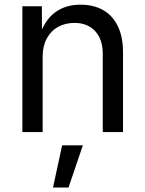

<svg xmlns="http://www.w3.org/2000/svg" viewBox="-20 -573 631 833"><path d="M165 0H77.1V-545.9H161.6L162.1 -413.6H149.9Q173.8 -486.3 219.2 -519.5Q264.6 -552.7 329.1 -552.7Q385.3 -552.7 426.5 -529.8Q467.8 -506.8 490.7 -460.4Q513.7 -414.1 513.7 -346.7V0H425.8V-339.4Q425.8 -402.3 392.8 -438Q359.9 -473.6 302.7 -473.6Q263.2 -473.6 231.9 -456.3Q200.7 -439 182.9 -405.8Q165 -372.6 165 -327.1ZM249.5 57.6H339.4L277.3 240.7H210Z"/></svg>

Font: Inter RS Variable
Style: Regular
Weight: 400
Designer: Rasmus Andersson (customised by Maria Ramos and Noel Pretorius)
Foundry: rsms
Version: Version 3.001;Glyphs 3.2.3 (3260)